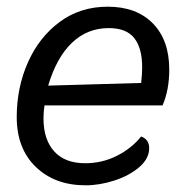

<svg xmlns="http://www.w3.org/2000/svg" viewBox="-20 -542 551 574"><path d="M30 -192Q30 -280 63.5 -355.5Q97 -431 158.5 -476.5Q220 -522 302 -522Q388 -522 437 -472Q486 -422 486 -334Q486 -273 466 -227H113Q110 -206 110 -188Q110 -125 142 -89.5Q174 -54 235 -54Q285 -54 329 -76Q373 -98 402 -134Q426 -125 426 -99Q426 -68 396.5 -42.5Q367 -17 322.5 -2.5Q278 12 236 12Q144 12 87 -43Q30 -98 30 -192ZM402 -294Q405 -320 405 -341Q405 -398 381.5 -428Q358 -458 305 -458Q241 -458 195 -414Q149 -370 124 -286Z"/></svg>

Font: Thasadith
Style: Bold Italic
Weight: 700
Italic angle: -9°
Designer: Cadson Demak Co.,Ltd.
Foundry: Cadson Demak Co.,Ltd.
Version: Version 1.000; ttfautohint (v1.6)